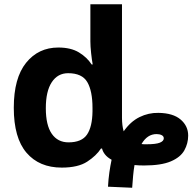

<svg xmlns="http://www.w3.org/2000/svg" viewBox="-20 -780 907 905"><path d="M603 105 489 100Q491 64 495.5 32.5Q500 1 506 -27Q486 -38 475 -52Q464 -66 461 -80H456Q434 -46 391 -18Q348 10 271 10Q165 10 105 -60Q45 -130 45 -272Q45 -412 103 -484Q161 -556 255 -556Q314 -556 352 -533Q390 -510 412 -476H417Q413 -497 409.5 -529.5Q406 -562 406 -585V-760H555V-225Q555 -188 563 -161Q595 -207 637.5 -228Q680 -249 727 -248Q796 -247 831.5 -216.5Q867 -186 867 -141Q867 -104 849 -71.5Q831 -39 785.5 -19.5Q740 0 659 0Q647 0 636 -0.5Q625 -1 614 -2Q610 21 607.5 48Q605 75 603 105ZM303 -109Q365 -109 390 -145.5Q415 -182 416 -255V-271Q416 -351 391.5 -393Q367 -435 301 -435Q252 -435 224 -392.5Q196 -350 196 -270Q196 -190 224 -149.5Q252 -109 303 -109ZM671 -100Q715 -100 733.5 -107.5Q752 -115 752 -128Q752 -138 742 -143Q732 -148 718 -148Q674 -148 647 -101Q653 -100 659 -100Q665 -100 671 -100Z"/></svg>

Font: Noto IKEA Arabic
Style: Bold
Weight: 700
Designer: Monotype Design Team
Foundry: Monotype Imaging Inc.
Version: Version 1.200